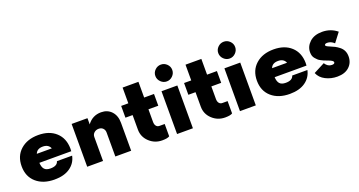

<svg xmlns="http://www.w3.org/2000/svg" viewBox="-44 -1438 3938 2108"><g transform="rotate(-20 1924.5 -384.0)"><path d="M603.8 -251.2 602.5 -220H230Q232.5 -168.8 254.4 -144.4Q276.2 -120 325 -120Q403.8 -120 417.5 -171.2H595Q577.5 -87.5 508.1 -38.8Q438.8 10 326.2 10Q193.8 10 113.8 -60Q33.8 -130 33.8 -250Q33.8 -370 113.1 -440.6Q192.5 -511.2 321.2 -511.2Q450 -511.2 526.2 -441.2Q602.5 -371.2 603.8 -251.2ZM325 -375Q257.5 -375 237.5 -322.5H412.5Q391.2 -375 325 -375Z M1055 -510Q1130 -510 1176.2 -460Q1222.5 -410 1222.5 -326.2V0H1037.5V-280Q1037.5 -310 1018.8 -329.4Q1000 -348.8 968.8 -348.8Q937.5 -348.8 915.6 -329.4Q893.8 -310 893.8 -280V0H708.8V-500H893.8V-427.5Q953.8 -510 1055 -510Z M1671.2 -362.5H1556.2V-215Q1556.2 -185 1570 -167.5Q1583.8 -150 1607.5 -150H1668.8V-6.2Q1645 10 1583.8 10Q1496.2 10 1433.8 -48.8Q1371.2 -107.5 1371.2 -192.5V-362.5H1287.5V-500H1371.2V-683.8H1556.2V-500H1671.2Z M1920.6 -610.6Q1891.2 -581.2 1851.2 -581.2Q1811.2 -581.2 1781.9 -610.6Q1752.5 -640 1752.5 -680Q1752.5 -720 1781.9 -748.8Q1811.2 -777.5 1851.2 -777.5Q1891.2 -777.5 1920.6 -748.8Q1950 -720 1950 -680Q1950 -640 1920.6 -610.6ZM1758.8 0V-500H1943.8V0Z M2406.2 -362.5H2291.2V-215Q2291.2 -185 2305 -167.5Q2318.8 -150 2342.5 -150H2403.8V-6.2Q2380 10 2318.8 10Q2231.2 10 2168.8 -48.8Q2106.2 -107.5 2106.2 -192.5V-362.5H2022.5V-500H2106.2V-683.8H2291.2V-500H2406.2Z M2655.6 -610.6Q2626.2 -581.2 2586.2 -581.2Q2546.2 -581.2 2516.9 -610.6Q2487.5 -640 2487.5 -680Q2487.5 -720 2516.9 -748.8Q2546.2 -777.5 2586.2 -777.5Q2626.2 -777.5 2655.6 -748.8Q2685 -720 2685 -680Q2685 -640 2655.6 -610.6ZM2493.8 0V-500H2678.8V0Z M3352.5 -251.2 3351.2 -220H2978.8Q2981.2 -168.8 3003.1 -144.4Q3025 -120 3073.8 -120Q3152.5 -120 3166.2 -171.2H3343.8Q3326.2 -87.5 3256.9 -38.8Q3187.5 10 3075 10Q2942.5 10 2862.5 -60Q2782.5 -130 2782.5 -250Q2782.5 -370 2861.9 -440.6Q2941.2 -511.2 3070 -511.2Q3198.8 -511.2 3275 -441.2Q3351.2 -371.2 3352.5 -251.2ZM3073.8 -375Q3006.2 -375 2986.2 -322.5H3161.2Q3140 -375 3073.8 -375Z M3630 10Q3556.2 10 3493.8 -21.9Q3431.2 -53.8 3407.5 -112.5L3537.5 -180Q3568.8 -131.2 3616.2 -131.2Q3650 -131.2 3650 -151.2Q3650 -170 3598.8 -188.8L3576.2 -197.5Q3555 -205 3546.9 -208.8Q3538.8 -212.5 3517.5 -223.1Q3496.2 -233.8 3486.2 -243.8Q3476.2 -253.8 3462.5 -268.8Q3448.8 -283.8 3443.1 -302.5Q3437.5 -321.2 3437.5 -343.8Q3437.5 -411.2 3491.2 -460.6Q3545 -510 3636.2 -510Q3737.5 -510 3811.2 -448.8L3730 -342.5Q3692.5 -377.5 3650 -377.5Q3618.8 -377.5 3618.8 -358.8Q3618.8 -347.5 3660 -331.2Q3693.8 -317.5 3716.9 -305.6Q3740 -293.8 3766.2 -273.1Q3792.5 -252.5 3806.2 -223.8Q3820 -195 3820 -157.5Q3820 -83.8 3769.4 -36.9Q3718.8 10 3630 10Z"/></g></svg>

Font: Now Alt Black
Style: Regular
Weight: 900
Designer: Alfredo Marco Pradil
Foundry: Alfredo Marco Pradil
Version: Version 1.002;PS 001.002;hotconv 1.0.88;makeotf.lib2.5.64775